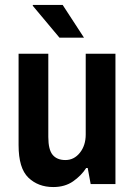

<svg xmlns="http://www.w3.org/2000/svg" viewBox="-20 -743 541 775"><path d="M195 12Q134 12 94.5 -26Q55 -64 55 -157V-526H175V-190Q175 -139 192.5 -118Q210 -97 244 -97Q279 -97 302.5 -126.5Q326 -156 326 -200V-526H446V0H346L334 -65H328Q308 -34 275 -11Q242 12 195 12ZM220 -591 112 -720 113 -723H233L319 -591Z"/></svg>

Font: Archivo Narrow
Style: Bold
Weight: 700
Designer: Hector Gatti
Foundry: Omnibus-Type
Version: Version 3.002